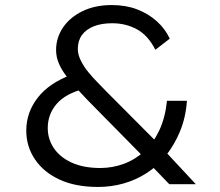

<svg xmlns="http://www.w3.org/2000/svg" viewBox="-20 -729 871 760"><path d="M650 0 572 -81 550 -106 354 -305Q322 -337 295 -366.5Q268 -396 246.5 -423Q225 -450 213.5 -476.5Q202 -503 202 -531Q202 -579 229 -619.5Q256 -660 306 -684.5Q356 -709 422 -709Q478 -709 522.5 -692Q567 -675 600.5 -645Q634 -615 652 -576L595 -532Q566 -589 522 -613Q478 -637 424 -637Q382 -637 351.5 -625Q321 -613 304.5 -590.5Q288 -568 288 -535Q288 -513 300 -489Q312 -465 330 -443Q348 -421 367.5 -401.5Q387 -382 400 -368L610 -157L634 -130L755 0ZM368 11Q279 11 216 -18Q153 -47 118.5 -98Q84 -149 84 -212Q84 -284 129.5 -342.5Q175 -401 265 -434L315 -378Q240 -359 204.5 -318Q169 -277 169 -222Q169 -178 193.5 -142Q218 -106 264.5 -85Q311 -64 377 -64Q425 -64 470 -80.5Q515 -97 551 -130Q587 -163 610.5 -213Q634 -263 641 -330H720Q715 -263 692.5 -209Q670 -155 637 -113.5Q604 -72 561.5 -44.5Q519 -17 470 -3Q421 11 368 11Z"/></svg>

Font: Lexend Exa Light
Style: Regular
Weight: 300
Designer: Bonnie Shaver-Troup, Thomas Jockin
Foundry: Lexend
Version: Version 1.007